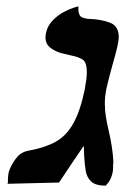

<svg xmlns="http://www.w3.org/2000/svg" viewBox="-20 -582 396 608"><path d="M316 -297Q314 -286 313 -275.5Q312 -265 312 -254Q312 -232 315.5 -211Q319 -190 324 -169Q330 -144 334 -118Q338 -92 339 -69Q338 -60 338 -50.5Q338 -41 336 -33Q334 -24 329.5 -14.5Q325 -5 315 6Q283 6 269 -7Q255 -20 251.5 -40.5Q248 -61 247 -83Q246 -93 246 -102.5Q246 -112 245 -120Q226 -92 206 -62.5Q186 -33 167 -4L4 0Q6 -7 5 -10Q5 -16 5.5 -22Q6 -28 7 -34Q8 -40 13 -51Q21 -69 35 -85.5Q49 -102 76 -106Q124 -115 157 -133.5Q190 -152 212 -191Q234 -230 248 -297Q251 -314 253 -328Q255 -342 255 -353Q255 -385 241.5 -393.5Q228 -402 207 -406Q197 -408 177 -413Q157 -418 140.5 -430Q124 -442 124 -464Q124 -466 124.5 -469Q125 -472 125 -475Q130 -500 146.5 -517Q163 -534 182 -544Q201 -554 214.5 -558Q228 -562 228 -562Q227 -532 240 -527Q253 -522 264 -522Q299 -521 327.5 -510.5Q356 -500 356 -465Q356 -461 355.5 -456.5Q355 -452 354 -447Q352 -434 346.5 -413.5Q341 -393 335 -372Q329 -351 324 -331Q319 -311 316 -297Z"/></svg>

Font: Libertinus Serif Semibold Italic
Style: Regular
Weight: 600
Italic angle: -11.5°
Designer: Philipp H. Poll, Khaled Hosny
Foundry: Caleb Maclennan
Version: Version 7.051;RELEASE